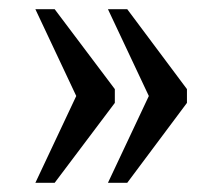

<svg xmlns="http://www.w3.org/2000/svg" viewBox="-20 -479 484 418"><path d="M215 -81 304 -270 215 -459H257L387 -285V-255L257 -81ZM57 -81 146 -270 57 -459H99L230 -285V-255L99 -81Z"/></svg>

Font: Noto Serif Sinhala Condensed
Style: Regular
Weight: 400
Width: 3
Designer: Jelle Bosma - Monotype Design Team
Foundry: Monotype Imaging Inc.
Version: Version 2.007; ttfautohint (v1.8.4.7-5d5b)